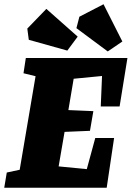

<svg xmlns="http://www.w3.org/2000/svg" viewBox="-45 -887 622 907"><path d="M431 -384 437 -528 303 -515 278 -367 396 -362 380 -269 260 -264 232 -101 365 -88 405 -235H494L459 0H-25L-13 -72L48 -85L123 -527L66 -541L77 -613H557L520 -384ZM316 -754 330 -808 444 -867 533 -691 464 -644ZM91 -699 84 -752 174 -845 322 -714 273 -648Z"/></svg>

Font: Grenze Black
Style: Italic
Weight: 900
Italic angle: -10°
Designer: Renata Polastri
Foundry: Omnibus-Type
Version: Version 1.002; ttfautohint (v1.8)